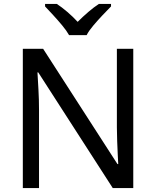

<svg xmlns="http://www.w3.org/2000/svg" viewBox="-20 -964 800 984"><path d="M663 0H558L176 -593H172Q174 -558 177 -506Q180 -454 180 -399V0H97V-714H201L582 -123H586Q585 -139 583.5 -171Q582 -203 580.5 -241Q579 -279 579 -311V-714H663ZM334 -784Q321 -807 299 -833.5Q277 -860 253 -886Q229 -912 211 -931V-944H271Q297 -927 325 -903Q353 -879 378 -852Q405 -879 433 -903Q461 -927 487 -944H549V-931Q530 -912 505.5 -886Q481 -860 458.5 -833.5Q436 -807 424 -784Z"/></svg>

Font: Noto Sans Phoenician
Style: Regular
Weight: 400
Designer: Monotype Design Team
Foundry: Monotype Imaging Inc.
Version: Version 2.001; ttfautohint (v1.8.4.7-5d5b)